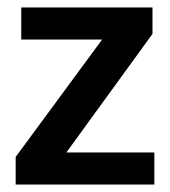

<svg xmlns="http://www.w3.org/2000/svg" viewBox="-20 -495 456 515"><path d="M389 -404 158 -86H394V0H22V-74L254 -389H37V-475H389Z"/></svg>

Font: Ek Mukta SemiBold
Style: Regular
Weight: 600
Designer: Girish Dalvi and Yashodeep Gholap
Foundry: Ek Type
Version: Version 2.538;PS 1.002;hotconv 16.6.51;makeotf.lib2.5.65220;